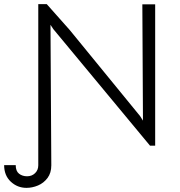

<svg xmlns="http://www.w3.org/2000/svg" viewBox="-85 -704 870 928"><path d="M-65 94H-9Q-9 123 7 135.5Q23 148 46 148Q69 148 84.5 133Q100 118 100 95V-684H141L252 -559L592 -143L606 -121L603 -683H665V0H640L173 -563L159 -584L163 95Q163 132 144.5 156.5Q126 181 98.5 192.5Q71 204 43 204Q-1 204 -33 174Q-65 144 -65 94Z"/></svg>

Font: Bellota
Style: Regular
Weight: 400
Designer: Kemie Guaida
Foundry: Kemie Guaida
Version: Version 4.001